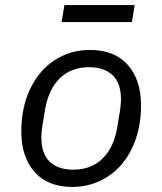

<svg xmlns="http://www.w3.org/2000/svg" viewBox="-20 -725 640 757"><path d="M64 -206Q64 -302 99.5 -375.5Q135 -449 196.5 -488.5Q258 -528 334 -528Q432 -528 484 -469Q536 -410 536 -310Q536 -214 500.5 -140.5Q465 -67 403 -27.5Q341 12 265 12Q168 12 116 -47.5Q64 -107 64 -206ZM442 -222 452 -282 453 -287Q457 -315 457 -333Q457 -397 424 -428.5Q391 -460 331 -460Q260 -460 215.5 -416Q171 -372 158 -294L148 -234L147 -229Q143 -201 143 -183Q143 -119 176 -87.5Q209 -56 269 -56Q340 -56 384.5 -100Q429 -144 442 -222ZM234 -705H511L500 -638H223Z"/></svg>

Font: iA Writer Mono V
Style: Regular
Weight: 400
Italic angle: -9.5°
Designer: Mike Abbink, Paul van der Laan, Pieter van Rosmalen
Foundry: Bold Monday
Version: Version 2.000